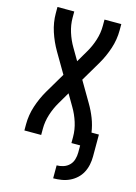

<svg xmlns="http://www.w3.org/2000/svg" viewBox="-140 -808 780 1104"><g transform="rotate(15 250.0 -256.0)"><path d="M291 223V146Q311 146 331 139.5Q351 133 365.5 118.5Q380 104 386 83.5Q392 63 392 43V0H340V-37Q340 -80 326.5 -122.5Q313 -165 291 -202L250 -272L209 -202Q187 -165 173.5 -122.5Q160 -80 160 -37V0H60V-37Q60 -92 77.5 -145.5Q95 -199 123 -247L194 -367L123 -488Q95 -536 77.5 -589.5Q60 -643 60 -698V-735H160V-698Q160 -655 173.5 -612.5Q187 -570 209 -533L250 -463L291 -533Q313 -570 326.5 -612.5Q340 -655 340 -698V-735H440V-698Q440 -643 422.5 -589.5Q405 -536 377 -488L306 -368L377 -247Q399 -210 414.5 -170Q430 -130 436 -88H480V43Q480 67 475 91.5Q470 116 458.5 138Q447 160 428.5 177Q410 194 387.5 204.5Q365 215 340 219Q315 223 291 223Z"/></g></svg>

Font: Iosevka Term Curly Semibold
Style: Regular
Weight: 600
Designer: Belleve Invis
Foundry: Belleve Invis
Version: Version 32.3.0